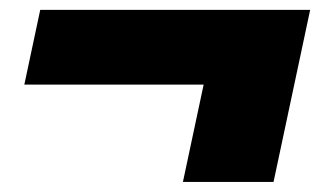

<svg xmlns="http://www.w3.org/2000/svg" viewBox="-20 -437 675 389"><path d="M350.6 -68.4 392.6 -265.6H29.3L61.5 -417H608.4L534.2 -68.4Z"/></svg>

Font: Schibsted Grotesk Black
Style: Italic
Weight: 900
Italic angle: -12°
Designer: Bakken & Baeck AS, Henrik Kongsvoll
Foundry: Schibsted ASA
Version: Version 1.100;gftools[0.9.25]